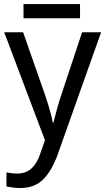

<svg xmlns="http://www.w3.org/2000/svg" viewBox="-20 -697 524 957"><path d="M204.1 2 179.2 73.2C159.2 130.4 125 168 67.9 168C47.9 168 29.3 166 12.2 162.1V231.9C27.8 235.8 50.3 240.2 81.1 240.2C129.4 240.2 168.5 225.1 197.3 195.3C226.1 165 249 124.5 267.1 74.2L483.9 -536.1H389.2L288.1 -231.9C278.8 -204.6 270.5 -177.2 263.2 -150.4C255.9 -123.5 250 -101.6 246.1 -85H243.2C235.8 -129.4 220.2 -176.3 202.1 -231L95.2 -536.1H1ZM97.2 -676.8V-606H378.9V-676.8Z"/></svg>

Font: Avrile Sans
Style: Regular
Weight: 400
Designer: Monotype Design Team, Google (font), Stefan Peev (BGR Cyrillic), Cristiano Sobral (main changes)
Foundry: The Avrile Sans Project Authors
Version: Version 3.110